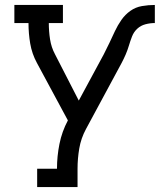

<svg xmlns="http://www.w3.org/2000/svg" viewBox="-20 -550 645 775"><path d="M130 205V131H210Q210 81 220 31Q230 -19 254 -64L129 -296Q109 -333 102 -374Q95 -415 95 -457H38V-530H234V-457H177Q177 -424 182 -391.5Q187 -359 202 -331L298 -144L399 -331Q411 -354 422 -377.5Q433 -401 444 -424.5Q455 -448 470 -469.5Q485 -491 506 -506Q527 -521 553 -525.5Q579 -530 605 -530V-457Q586 -457 567 -452Q548 -447 534 -434Q520 -421 513 -403Q506 -385 500.5 -366.5Q495 -348 487.5 -330.5Q480 -313 471 -296L327 -29Q307 8 300 49Q293 90 293 131V205Z"/></svg>

Font: Iosevka Curly Slab Extended
Style: Regular
Weight: 400
Width: 7
Monospace: yes
Designer: Belleve Invis
Foundry: Belleve Invis
Version: Version 11.1.0; ttfautohint (v1.8.3)